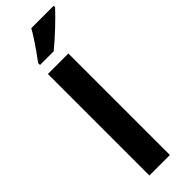

<svg xmlns="http://www.w3.org/2000/svg" viewBox="-309 -945 955 955"><g transform="rotate(-45 168.5 -467.0)"><path d="M77.1 0V-713.9H221.2V0ZM337.4 -933.6V-923.8Q325.2 -910.2 305.7 -890.6Q286.1 -871.1 263.4 -849.6Q240.7 -828.1 218 -808.1Q195.3 -788.1 177.2 -773.4H81.1V-786.6Q98.1 -809.1 116 -834.5Q133.8 -859.9 150.6 -885.5Q167.5 -911.1 179.7 -933.6Z"/></g></svg>

Font: Open Sans SemiCondensed
Style: Bold
Weight: 700
Width: 4
Designer: Monotype Design Team
Foundry: Monotype Imaging Inc.
Version: Version 3.003